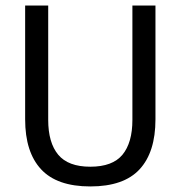

<svg xmlns="http://www.w3.org/2000/svg" viewBox="-20 -659 650 691"><path d="M305 12Q185 12 127.8 -49.8Q70.5 -111.5 70.5 -229.5V-639H153.5V-227.5Q153.5 -145.5 189.5 -102.2Q225.5 -59 305 -59Q385 -59 420.8 -102.2Q456.5 -145.5 456.5 -227.5V-639H539.5V-229.5Q539.5 -111.5 482.5 -49.8Q425.5 12 305 12Z"/></svg>

Font: Anek Kannada
Style: Regular
Weight: 400
Version: Version 1.003